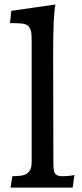

<svg xmlns="http://www.w3.org/2000/svg" viewBox="-20 -853 373 873"><path d="M231.9 -832.5Q221.7 -779.3 221.7 -618.7V-583.5L222.7 -116.2Q222.7 -76.2 228.5 -66.4Q237.8 -51.8 261.2 -51.8Q293.9 -51.8 318.4 -57.1L310.5 0H27.8L36.1 -51.8Q86.9 -51.8 101.3 -63Q115.7 -74.2 119.9 -86.2Q124 -98.1 124 -115.7V-666.5Q124 -708 118.9 -718.3Q113.8 -728.5 109.6 -733.6Q105.5 -738.8 96.9 -741.9Q88.4 -745.1 77.1 -746.1Q61.5 -748 25.4 -748L31.2 -803.7Z"/></svg>

Font: HeadlandOne
Style: Regular
Weight: 400
Designer: Gary Lonergan
Foundry: Sorkin Type Co.
Version: Version 1.002